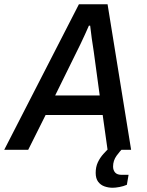

<svg xmlns="http://www.w3.org/2000/svg" viewBox="-58 -706 692 905"><path d="M-38 0 314 -686H449L560 0H449L426 -164H157L75 0ZM202 -256H412L384 -462Q382 -476 379.5 -492Q377 -508 374.5 -525Q372 -542 370.5 -557Q369 -572 367 -585H361Q353 -567 342.5 -543.5Q332 -520 321 -497.5Q310 -475 303 -461ZM473 179Q453 179 434.5 172.5Q416 166 404.5 150.5Q393 135 393 109Q393 81 403 59.5Q413 38 429 20Q445 2 461 -12H524L523 -8Q508 5 491.5 28Q475 51 475 79Q475 96 484.5 107Q494 118 515 118H548L540 165Q524 172 505 175.5Q486 179 473 179Z"/></svg>

Font: Archivo SemiCondensed Medium
Style: Italic
Weight: 500
Width: 4
Italic angle: -10°
Designer: Hector Gatti
Foundry: Omnibus-Type
Version: Version 2.001